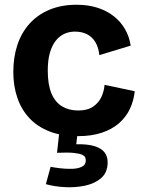

<svg xmlns="http://www.w3.org/2000/svg" viewBox="-20 -559 603 808"><path d="M307 14Q239 14 188 -6Q137 -26 103.5 -62Q70 -98 53 -147.5Q36 -197 36 -256Q36 -318 53 -369.5Q70 -421 104 -459Q138 -497 188 -518Q238 -539 302 -539Q351 -539 390 -526.5Q429 -514 458 -491.5Q487 -469 505.5 -437.5Q524 -406 530 -367L398 -327Q395 -359 381.5 -381.5Q368 -404 346 -415Q324 -426 295 -426Q271 -426 250.5 -416.5Q230 -407 214.5 -387.5Q199 -368 190 -337Q181 -306 181 -262Q181 -203 196.5 -166Q212 -129 241 -111.5Q270 -94 309 -94Q348 -94 371.5 -110Q395 -126 406.5 -150.5Q418 -175 420 -202L547 -175Q543 -136 527 -101.5Q511 -67 481.5 -41Q452 -15 408.5 -0.5Q365 14 307 14ZM173 216 193 143Q208 146 232.5 149Q257 152 282 151.5Q307 151 324 143Q341 135 341 117Q341 111 339 104.5Q337 98 326 92.5Q315 87 290.5 84.5Q266 82 220 84L230 -7H307L301 48Q347 47 376 55.5Q405 64 419 81Q433 98 433 124Q433 167 405.5 190.5Q378 214 337 222.5Q296 231 252 228.5Q208 226 173 216Z"/></svg>

Font: Bricolage Grotesque 48pt Condensed ExtraBold
Style: Bold
Weight: 700
Version: Version 1.000;gftools[0.9.30]